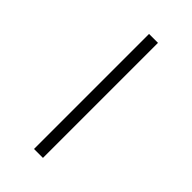

<svg xmlns="http://www.w3.org/2000/svg" viewBox="-277 -875 1094 1094"><g transform="rotate(45 270.0 -328.5)"><path d="M234 -792H306V135H234Z"/></g></svg>

Font: uoriya85
Style: Book
Weight: 400
Designer: Jelle Bosma - Monotype Design Team
Foundry: Monotype Imaging Inc.
Version: Version 2.003